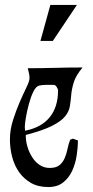

<svg xmlns="http://www.w3.org/2000/svg" viewBox="-20 -740 373 774"><path d="M92 -465Q148 -465 202.5 -466.5Q257 -468 313 -468Q286 -436 277.5 -408.5Q269 -381 267 -356.5Q265 -332 261.5 -311Q258 -290 242 -270.5Q226 -251 189.5 -232.5Q153 -214 84 -196V-191Q84 -171 90.5 -149Q97 -127 109 -107.5Q121 -88 139 -75.5Q157 -63 180 -63Q206 -63 219.5 -74Q233 -85 240.5 -102Q248 -119 252 -139Q256 -159 263 -177L274 -181L294 -174Q294 -145 289 -112.5Q284 -80 271 -51.5Q258 -23 234.5 -4.5Q211 14 175 14Q134 14 105 -2.5Q76 -19 57 -46Q38 -73 29 -107.5Q20 -142 20 -178Q20 -217 32.5 -256Q45 -295 59.5 -328.5Q74 -362 86.5 -387.5Q99 -413 99 -425Q99 -436 96.5 -445.5Q94 -455 92 -465ZM80 -229 81 -213Q147 -226 180.5 -267.5Q214 -309 214 -375Q214 -381 208.5 -389.5Q203 -398 196 -398Q182 -398 167 -398Q152 -398 138 -395Q125 -392 114.5 -370.5Q104 -349 96.5 -321Q89 -293 84.5 -267Q80 -241 80 -229ZM183 -720H290L193 -575H143L183 -720Z"/></svg>

Font: Germanica
Style: Regular
Weight: 400
Designer: Peter Wiegel
Foundry: Peter Wiegel